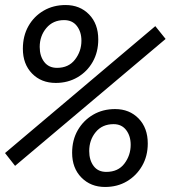

<svg xmlns="http://www.w3.org/2000/svg" viewBox="-21 -732 679 764"><path d="M201 -402Q143 -402 106.5 -439.5Q70 -477 70 -538Q70 -589 92 -628Q114 -667 152.5 -689.5Q191 -712 240 -712Q297 -712 333.5 -674.5Q370 -637 370 -575Q370 -525 348 -486Q326 -447 287.5 -424.5Q249 -402 201 -402ZM206 -462Q252 -462 277.5 -495Q303 -528 303 -570Q303 -605 285 -628.5Q267 -652 234 -652Q190 -652 163.5 -620.5Q137 -589 137 -545Q137 -509 155 -485.5Q173 -462 206 -462ZM39 -72 -1 -123 597 -628 638 -577ZM397 12Q340 12 303 -25.5Q266 -63 266 -124Q266 -175 288.5 -214Q311 -253 349.5 -275.5Q388 -298 437 -298Q494 -298 530.5 -260.5Q567 -223 567 -161Q567 -111 544.5 -72Q522 -33 484 -10.5Q446 12 397 12ZM402 -48Q449 -48 474 -81Q499 -114 499 -156Q499 -191 481 -214.5Q463 -238 431 -238Q386 -238 360 -206.5Q334 -175 334 -131Q334 -95 351.5 -71.5Q369 -48 402 -48Z"/></svg>

Font: DM Mono
Style: Italic
Weight: 400
Italic angle: -10°
Designer: Colophon Foundry
Foundry: Colophon Foundry
Version: Version 1.000; ttfautohint (v1.8.2.53-6de2)